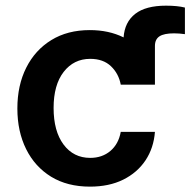

<svg xmlns="http://www.w3.org/2000/svg" viewBox="-20 -661 686 691"><path d="M303.7 10.7Q222.2 10.7 163.8 -25.1Q105.5 -61 74 -124.5Q42.5 -188 42.5 -270.5Q42.5 -354 74.5 -417.5Q106.4 -481 164.8 -516.8Q223.1 -552.7 303.2 -552.7Q371.6 -552.7 424.8 -526.4Q428.7 -581.5 466.6 -611.1Q504.4 -640.6 577.6 -640.6Q618.7 -640.6 645.5 -633.8V-538.1Q624.5 -541 606.4 -541Q570.3 -541 554 -530.3Q537.6 -519.5 537.6 -495.6V-356.4H414.6Q407.2 -396 379.4 -422.6Q351.6 -449.2 304.7 -449.2Q245.6 -449.2 209.2 -402.3Q172.9 -355.5 172.9 -272.5Q172.9 -189 208.7 -140.9Q244.6 -92.8 304.7 -92.8Q347.7 -92.8 377.2 -117.7Q406.7 -142.6 414.6 -186.5H537.6Q533.2 -128.4 503.7 -84Q474.1 -39.6 423.3 -14.4Q372.6 10.7 303.7 10.7Z"/></svg>

Font: Inter Semi Bold
Style: Regular
Weight: 600
Designer: Rasmus Andersson
Foundry: rsms
Version: Version 4.000;git-e0f93cc